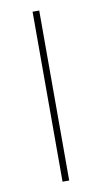

<svg xmlns="http://www.w3.org/2000/svg" viewBox="-82 -743 415 782"><g transform="rotate(-10 125.0 -351.5)"><path d="M139 0H111.5V-703H139Z"/></g></svg>

Font: Lato ExtraLight
Style: Regular
Weight: 275
Designer: Lukasz Dziedzic with Adam Twardoch and Botio Nikoltchev
Foundry: tyPoland Lukasz Dziedzic
Version: Version 2.015; 2015-08-06; http://www.latofonts.com/